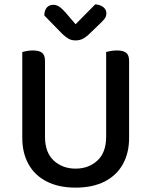

<svg xmlns="http://www.w3.org/2000/svg" viewBox="-20 -845 693 879"><path d="M326 14Q249 14 194 -14Q139 -42 110.5 -93.5Q82 -145 82 -213V-290H186V-219Q186 -147 226 -110Q266 -73 326 -73Q386 -73 426 -110Q466 -147 466 -219V-290H571V-213Q571 -145 542.5 -93.5Q514 -42 459 -14Q404 14 326 14ZM186 -252H82V-607Q88 -609 102 -611.5Q116 -614 130 -614Q159 -614 172.5 -603.5Q186 -593 186 -566ZM571 -252H466V-607Q473 -609 486.5 -611.5Q500 -614 515 -614Q544 -614 557.5 -603.5Q571 -593 571 -566ZM326 -734Q345 -753 368 -776.5Q391 -800 416 -825Q437 -824 452 -813Q467 -802 467 -784Q467 -770 459 -759.5Q451 -749 436 -735L384 -685Q368 -671 355 -665.5Q342 -660 326 -660Q307 -660 293.5 -668Q280 -676 266 -689L183 -774Q183 -797 194 -810Q205 -823 224 -823Q237 -823 249.5 -815.5Q262 -808 279 -789Z"/></svg>

Font: Baloo Bhaijaan 2 Medium
Style: Regular
Weight: 500
Designer: Sanskriti Dholi, Noopur Datye and Ek Type
Foundry: Ek Type
Version: Version 1.701